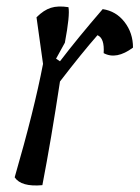

<svg xmlns="http://www.w3.org/2000/svg" viewBox="-20 -568 428 589"><path d="M152 -388 164 -380Q219 -452 295 -540Q336 -534 362 -500.5Q388 -467 388 -422Q337 -384 298 -405Q301 -451 279 -460Q230 -404 164 -318Q137 -140 110 0Q45 6 25 -24Q85 -231 112 -372L92 -515Q114 -537 136 -544Q158 -551 190 -546Q195 -522 179 -437Z"/></svg>

Font: Tillana
Style: Regular
Weight: 400
Designer: Lipi Raval (Devanagari, Latin), Jonny Pinhorn (Latin)
Foundry: Indian Type Foundry
Version: Version 2.003;PS 1.0;hotconv 1.0.79;makeotf.lib2.5.61930; tt